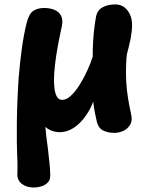

<svg xmlns="http://www.w3.org/2000/svg" viewBox="-20 -582 675 867"><path d="M132.7 264.7Q99.7 264.7 78.5 248.2Q57.3 231.8 58.3 202.7Q59.6 173.7 58.8 150.3Q58 127 57.1 104.8Q56.2 82.7 56 55.7Q55.6 20 56.1 -27.2Q56.6 -74.4 58.7 -127.4Q60.8 -180.4 64.3 -231.9Q69.7 -295.2 78.3 -360.2Q87 -425.2 100.6 -479.3Q111 -520.7 130.9 -533.3Q150.8 -546 178.8 -546Q205.7 -546 226 -537.6Q246.3 -529.1 256 -510.5Q265.7 -491.9 258.6 -460.1Q249.7 -420.6 241.3 -375.5Q233 -330.4 228.4 -289.7Q223.8 -249 223.8 -221Q223.8 -202 226.3 -181.2Q228.8 -160.4 236.8 -145.7Q244.9 -131 260.7 -131Q279.9 -131 300 -149.7Q320.1 -168.3 339 -198.1Q357.9 -227.9 373.3 -261.6Q388.8 -295.3 398.7 -326Q398.3 -360.6 400.6 -396.3Q402.8 -432.1 406.9 -462.9Q411 -493.8 414.4 -510.6Q420.8 -537.2 444.1 -549.6Q467.3 -562 500.7 -562Q534.6 -562 555.5 -535.2Q576.4 -508.4 576.4 -469Q576.4 -455.8 574.8 -440.8Q573.2 -425.8 570.1 -409Q567 -392.2 562.4 -374.2Q557.8 -356.1 552.8 -336Q550.8 -320.4 549.8 -296Q548.8 -271.6 548.8 -256Q548.8 -212.6 553.3 -174.5Q557.8 -136.4 563.4 -108.3Q569 -80.1 572.2 -65Q578.8 -37.4 567.7 -18.8Q556.7 -0.1 537 8.9Q517.3 18 496.3 18Q467.6 18 445.8 7.4Q424.1 -3.2 416.8 -34.2Q411.9 -54.7 407.8 -76.5Q403.8 -98.3 400.8 -122.9Q390.2 -94.2 374 -69.2Q357.8 -44.1 338.2 -24.9Q318.6 -5.8 295.8 4.6Q273.1 14.9 250.1 14.9Q231.6 14.9 214.9 8.8Q198.2 2.7 184.8 -8.9Q186.8 14.8 189.7 38.8Q192.7 62.9 196 86.6Q200.3 122.2 203.4 153.6Q206.6 185 206.9 209.7Q207.4 229.7 195.9 241.9Q184.3 254.1 167.3 259.4Q150.3 264.7 132.7 264.7Z"/></svg>

Font: Playpen Sans Deva
Style: Regular
Weight: 400
Designer: Pooja Saxena, Gunjan Panchal, Laura Meseguer, Veronika Burian, José Scaglione
Foundry: TypeTogether
Version: Version 2.000